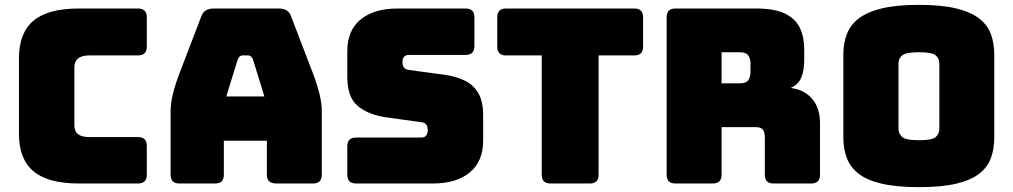

<svg xmlns="http://www.w3.org/2000/svg" viewBox="-20 -755 4169 790"><path d="M548 0H304Q178 0 118 -50Q58 -100 58 -204V-515Q58 -620 118 -670Q178 -720 304 -720H548Q584 -720 584 -684V-563Q584 -527 548 -527H347Q286 -527 286 -477V-239Q286 -191 347 -191H548Q584 -191 584 -155V-36Q584 0 548 0Z M901 -36Q901 0 865 0H718Q682 0 682 -36V-300Q682 -330 691.5 -369Q701 -408 721 -460L808 -687Q819 -720 859 -720H1128Q1167 -720 1178 -687L1265 -460Q1285 -408 1294.5 -369Q1304 -330 1304 -300V-36Q1304 0 1268 0H1117Q1078 0 1078 -36V-176H901ZM958 -510 911 -358H1068L1021 -510Q1014 -527 1002 -527H977Q965 -527 958 -510Z M1761 0H1445Q1409 0 1409 -36V-153Q1409 -189 1445 -189H1714Q1727 -189 1733.5 -197.5Q1740 -206 1740 -218Q1740 -235 1733.5 -243Q1727 -251 1714 -252L1564 -273Q1494 -284 1451.5 -319.5Q1409 -355 1409 -439V-544Q1409 -630 1464 -675Q1519 -720 1616 -720H1896Q1932 -720 1932 -684V-565Q1932 -529 1896 -529H1663Q1636 -529 1636 -499Q1636 -470 1663 -467L1812 -447Q1859 -440 1894 -422.5Q1929 -405 1948.5 -371Q1968 -337 1968 -281V-176Q1968 -91 1913 -45.5Q1858 0 1761 0Z M2407 0H2245Q2209 0 2209 -36V-527H2062Q2026 -527 2026 -563V-684Q2026 -720 2062 -720H2590Q2626 -720 2626 -684V-563Q2626 -527 2590 -527H2443V-36Q2443 0 2407 0Z M2913 0H2759Q2723 0 2723 -36V-684Q2723 -720 2759 -720H3092Q3167 -720 3210 -699Q3253 -678 3271 -640.5Q3289 -603 3289 -553V-507Q3289 -465 3277 -436Q3265 -407 3233 -393Q3288 -387 3321 -349Q3354 -311 3354 -248V-36Q3354 0 3318 0H3163Q3127 0 3127 -36V-189Q3127 -212 3118.5 -222Q3110 -232 3089 -232H2949V-36Q2949 0 2913 0ZM2949 -540V-412H3024Q3050 -412 3059 -425.5Q3068 -439 3068 -459V-493Q3068 -513 3059 -526.5Q3050 -540 3024 -540Z M4071 -189Q4071 -143 4057.5 -105.5Q4044 -68 4010 -41Q3976 -14 3915.5 0.5Q3855 15 3761 15Q3667 15 3606.5 0.5Q3546 -14 3512 -41Q3478 -68 3464 -105.5Q3450 -143 3450 -189V-530Q3450 -576 3464 -613.5Q3478 -651 3512 -678Q3546 -705 3606.5 -720Q3667 -735 3761 -735Q3855 -735 3915.5 -720Q3976 -705 4010 -678Q4044 -651 4057.5 -613.5Q4071 -576 4071 -530ZM3677 -225Q3677 -205 3692 -191.5Q3707 -178 3761 -178Q3816 -178 3830.5 -191.5Q3845 -205 3845 -225V-494Q3845 -514 3830.5 -527Q3816 -540 3761 -540Q3707 -540 3692 -527Q3677 -514 3677 -494Z"/></svg>

Font: Bungee Spice
Style: Regular
Weight: 400
Designer: David Jonathan Ross
Foundry: David Jonathan Ross
Version: Version 2.000